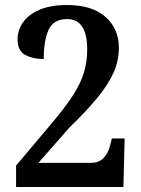

<svg xmlns="http://www.w3.org/2000/svg" viewBox="-20 -744 562 764"><path d="M44 0V-85L188 -256Q241 -319 271.5 -366.5Q302 -414 314.5 -457Q327 -500 327 -547Q327 -668 247 -668Q193 -668 173.5 -625.5Q154 -583 154 -509Q112 -509 81 -525Q50 -541 50 -587Q50 -624 71.5 -655Q93 -686 137 -705Q181 -724 247 -724Q346 -724 399.5 -677Q453 -630 453 -554Q453 -504 433 -457.5Q413 -411 369.5 -357.5Q326 -304 255 -235L133 -96H342Q374 -96 392.5 -115.5Q411 -135 419 -168L425 -193H476L471 0Z"/></svg>

Font: Noto Serif Hebrew SemiCondensed SemiBold
Style: Regular
Weight: 600
Width: 4
Designer: Monotype Design Team
Foundry: Monotype Imaging Inc.
Version: Version 2.004; ttfautohint (v1.8.4.7-5d5b)